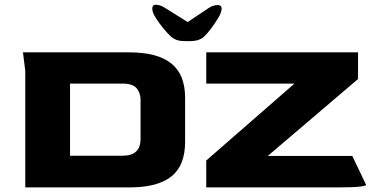

<svg xmlns="http://www.w3.org/2000/svg" viewBox="-20 -816 1644 836"><path d="M90 0V-508L80 -588H544Q665 -588 725.5 -540Q786 -492 786 -390V-199Q786 -95 726 -47.5Q666 0 544 0ZM285 -138H514Q591 -138 592 -209V-382Q592 -411 575 -431.5Q558 -452 514 -452H285ZM878 0V-117L1262 -452H878V-588H1539V-472L1146 -137H1514L1574 -11Q1574 -7 1547 -3.5Q1520 0 1454 0ZM643 -778Q643 -762 658.5 -737.5Q674 -713 693 -690.5Q712 -668 723 -658Q734 -648 748 -642.5Q762 -637 787 -637H807Q831 -637 846 -643Q861 -649 870 -658Q881 -668 898.5 -691Q916 -714 930.5 -738.5Q945 -763 945 -778Q945 -795 926 -794Q907 -793 890 -782L797 -720L698 -782Q677 -795 660 -795.5Q643 -796 643 -778Z"/></svg>

Font: Goldman
Style: Bold
Weight: 700
Designer: Jaikishan Patel
Version: Version 1.000; ttfautohint (v1.8.3)